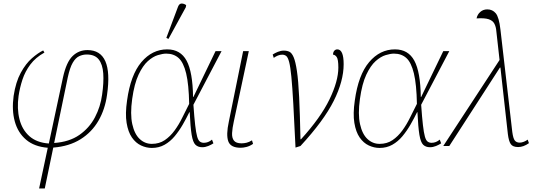

<svg xmlns="http://www.w3.org/2000/svg" viewBox="-20 -825 3044 1085"><path d="M201 240 250 10Q174 4 127.5 -35.5Q81 -75 63.5 -139Q46 -203 57 -283Q69 -362 97.5 -414Q126 -466 160.5 -496Q195 -526 224 -540L231 -528Q181 -500 151.5 -460.5Q122 -421 107 -375.5Q92 -330 85 -283Q75 -211 90 -151.5Q105 -92 146 -55.5Q187 -19 256 -14L336 -388Q355 -474 390 -508Q425 -542 474 -542Q621 -542 585 -290Q574 -208 536.5 -143Q499 -78 435 -38Q371 2 281 9L233 240ZM363 -388 286 -17Q372 -23 428.5 -62.5Q485 -102 516.5 -162Q548 -222 557 -290Q567 -359 563.5 -410Q560 -461 538 -489Q516 -517 470 -517Q448 -517 427.5 -507.5Q407 -498 391 -470.5Q375 -443 363 -388Z M838 11Q807 11 777 -3Q747 -17 725.5 -48Q704 -79 695.5 -130.5Q687 -182 698 -257Q718 -402 779 -474Q840 -546 925 -546Q1000 -546 1034.5 -482Q1069 -418 1071 -277H1073L1198 -536H1232L1073 -233Q1078 -161 1083 -118Q1088 -75 1094 -53.5Q1100 -32 1109.5 -25Q1119 -18 1132 -18Q1157 -18 1178 -36L1186 -15Q1174 -7 1157 0Q1140 7 1123 7Q1099 7 1084.5 -7Q1070 -21 1063 -63.5Q1056 -106 1052 -191H1050Q1033 -156 1012.5 -120.5Q992 -85 967 -55Q942 -25 910 -7Q878 11 838 11ZM838 -12Q880 -12 911 -33Q942 -54 966.5 -87.5Q991 -121 1010.5 -161Q1030 -201 1049 -238Q1047 -348 1032 -410Q1017 -472 989.5 -497Q962 -522 919 -522Q900 -522 872 -513.5Q844 -505 815.5 -479.5Q787 -454 763 -403Q739 -352 727 -266Q715 -180 727.5 -123.5Q740 -67 769.5 -39.5Q799 -12 838 -12ZM932 -605 920 -611 986 -787Q993 -805 1006.5 -805Q1020 -805 1032 -796L1030 -784Z M1340 10Q1283 10 1270 -26.5Q1257 -63 1273 -137L1354 -536H1386L1301 -137Q1293 -101 1291.5 -73.5Q1290 -46 1302 -30.5Q1314 -15 1345 -15Q1359 -15 1373.5 -18.5Q1388 -22 1404 -32L1410 -12Q1391 1 1372.5 5.5Q1354 10 1340 10Z M1521 -517Q1533 -525 1550 -532Q1567 -539 1584 -539Q1602 -539 1615.5 -532.5Q1629 -526 1639.5 -501.5Q1650 -477 1658 -423.5Q1666 -370 1670.5 -276.5Q1675 -183 1678 -38H1681Q1792 -160 1842 -263.5Q1892 -367 1892 -443Q1892 -490 1882.5 -503Q1873 -516 1862 -516Q1862 -530 1869 -538Q1876 -546 1886 -546Q1922 -546 1922 -462Q1922 -367 1866 -255Q1810 -143 1678 0L1650 9Q1643 -140 1637.5 -237.5Q1632 -335 1626.5 -391.5Q1621 -448 1614 -474.5Q1607 -501 1597.5 -508.5Q1588 -516 1575 -516Q1562 -516 1550 -511Q1538 -506 1527 -498Z M2125 11Q2094 11 2064 -3Q2034 -17 2012.5 -48Q1991 -79 1982.5 -130.5Q1974 -182 1985 -257Q2005 -402 2066 -474Q2127 -546 2212 -546Q2287 -546 2321.5 -482Q2356 -418 2358 -277H2360L2485 -536H2519L2360 -233Q2365 -161 2370 -118Q2375 -75 2381 -53.5Q2387 -32 2396.5 -25Q2406 -18 2419 -18Q2444 -18 2465 -36L2473 -15Q2461 -7 2444 0Q2427 7 2410 7Q2386 7 2371.5 -7Q2357 -21 2350 -63.5Q2343 -106 2339 -191H2337Q2320 -156 2299.5 -120.5Q2279 -85 2254 -55Q2229 -25 2197 -7Q2165 11 2125 11ZM2125 -12Q2167 -12 2198 -33Q2229 -54 2253.5 -87.5Q2278 -121 2297.5 -161Q2317 -201 2336 -238Q2334 -348 2319 -410Q2304 -472 2276.5 -497Q2249 -522 2206 -522Q2187 -522 2159 -513.5Q2131 -505 2102.5 -479.5Q2074 -454 2050 -403Q2026 -352 2014 -266Q2002 -180 2014.5 -123.5Q2027 -67 2056.5 -39.5Q2086 -12 2125 -12Z M2485 0 2803 -486 2785 -647Q2783 -674 2773.5 -691.5Q2764 -709 2741 -716.5Q2718 -724 2673 -721Q2678 -744 2694.5 -758Q2711 -772 2734 -772Q2763 -772 2781.5 -750Q2800 -728 2808 -658L2875 -79Q2880 -42 2889.5 -30.5Q2899 -19 2917 -19Q2928 -19 2940.5 -24Q2953 -29 2962 -36L2969 -16Q2938 6 2908 6Q2878 6 2866.5 -10.5Q2855 -27 2850 -67L2808 -443H2805L2519 0Z"/></svg>

Font: Noto Serif Thin
Style: Italic
Weight: 100
Italic angle: -12°
Designer: Monotype Design Team
Foundry: Monotype Imaging Inc.
Version: Version 2.014; ttfautohint (v1.8.4.7-5d5b)